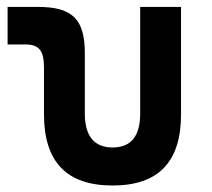

<svg xmlns="http://www.w3.org/2000/svg" viewBox="-20 -538 626 567"><path d="M312.5 9.8C447.8 9.8 514.6 -59.6 514.6 -200.2V-517.6H394V-202.6C394 -136.2 367.2 -102.5 312.5 -102.5C258.3 -102.5 230.5 -136.2 230.5 -202.6V-380.9C230.5 -481.4 193.8 -517.6 91.8 -517.6H2.4V-406.7H55.2C95.2 -406.7 109.9 -388.7 109.9 -338.4V-200.2C109.9 -59.6 177.2 9.8 312.5 9.8Z"/></svg>

Font: Cascadia Code PL SemiBold
Style: Regular
Weight: 600
Monospace: yes
Designer: Aaron Bell
Foundry: Saja Typeworks
Version: Version 2404.023